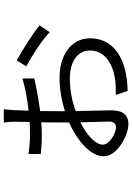

<svg xmlns="http://www.w3.org/2000/svg" viewBox="142 -806 715 1040"><g transform="rotate(-90 500.0 -285.5)"><path d="M693 -553 661 -501C712 -475 808 -413 846 -374L883 -429C843 -463 749 -523 693 -553ZM358 -208 362 -54C362 -30 353 -15 330 -15C299 -15 237 -51 237 -86C237 -130 297 -178 358 -208ZM186 -489 187 -422C236 -418 259 -417 290 -417C312 -417 335 -418 358 -420L357 -295V-269C276 -234 174 -162 174 -81C174 -10 285 52 348 52C395 52 423 26 423 -43L419 -233C472 -253 528 -265 598 -265C679 -265 747 -229 747 -155C747 -81 682 -36 603 -22C571 -16 536 -16 506 -16L528 48C549 47 586 46 619 39C750 14 813 -60 813 -155C813 -258 722 -321 600 -321C539 -321 477 -310 418 -292V-298L419 -426C494 -436 563 -450 596 -458L595 -522C545 -507 483 -495 421 -489L424 -569C425 -583 427 -609 429 -623H357C359 -611 361 -585 361 -568L360 -483C336 -482 312 -481 290 -481C269 -481 236 -482 186 -489Z"/></g></svg>

Font: ChiuKong Gothic CL Normal
Style: Regular
Weight: 350
Designer: Ryoko NISHIZUKA 西塚涼子 (kana, bopomofo & ideographs); Paul D. Hunt (Latin, Greek & Cyrillic); Sandoll Communications 산돌커뮤니
Foundry: Adobe
Version: Version 1.300